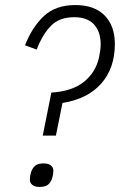

<svg xmlns="http://www.w3.org/2000/svg" viewBox="-20 -730 474 759"><path d="M149 -194 183 -364Q264 -369 310.5 -405.5Q357 -442 371 -501Q374 -515 376 -529Q378 -543 378 -554Q378 -604 352 -633Q326 -662 273 -662Q214 -662 180.5 -627Q147 -592 125 -534L79 -551Q107 -623 153.5 -666.5Q200 -710 278 -710Q353 -710 393.5 -669Q434 -628 434 -556Q434 -461 380.5 -400Q327 -339 227 -323L201 -194ZM136 9Q118 9 108 1Q98 -7 98 -20Q98 -33 103 -50Q108 -65 118.5 -74.5Q129 -84 153 -84Q171 -84 181 -76Q191 -68 191 -55Q191 -42 186 -25Q181 -10 170.5 -0.5Q160 9 136 9Z"/></svg>

Font: IBM Plex Sans Condensed Light
Style: Italic
Weight: 300
Width: 3
Italic angle: -11°
Designer: Mike Abbink, Paul van der Laan, Pieter van Rosmalen
Foundry: Bold Monday
Version: Version 1.3